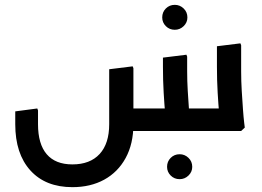

<svg xmlns="http://www.w3.org/2000/svg" viewBox="-20 -541 1084 793"><path d="M279 232Q168 232 105.5 163Q43 94 43 -28H137Q137 54 173 96Q209 138 279 138Q352 138 391.5 95Q431 52 431 -28H531Q531 53 499 111.5Q467 170 410.5 201Q354 232 279 232ZM43 -28V-81L134 -93L137 -85V-28ZM431 -28V-255L528 -267L531 -259V-28ZM480 0V-93H919V0ZM662 0 665 -42Q665 -42 662 -74.5Q659 -107 656 -158Q653 -209 653 -265V-303L750 -315L753 -307V-247Q753 -206 755.5 -165Q758 -124 760.5 -89.5Q763 -55 765.5 -34.5Q768 -14 768 -14L753 0ZM885 0 888 -42Q888 -42 885 -74.5Q882 -107 879 -158Q876 -209 876 -265V-350L973 -362L976 -354V-247Q976 -206 978.5 -165Q981 -124 983.5 -89.5Q986 -55 988.5 -34.5Q991 -14 991 -14L976 0ZM722 199Q700 199 685 184Q670 169 670 148Q670 126 685 111Q700 96 722 96Q743 96 758.5 111Q774 126 774 148Q774 169 758.5 184Q743 199 722 199ZM702 -418Q680 -418 665 -433Q650 -448 650 -469Q650 -491 665 -506Q680 -521 702 -521Q723 -521 738.5 -506Q754 -491 754 -469Q754 -448 738.5 -433Q723 -418 702 -418Z"/></svg>

Font: Fustat SemiBold
Style: Regular
Weight: 600
Designer: Mohamed Gaber, Khaled Hosny, Laura Garcia Mut
Foundry: Kief Type Foundry, Alif Type Foundry, Hard Type Foundry
Version: Version 1.007